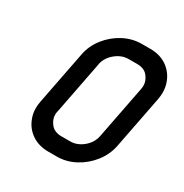

<svg xmlns="http://www.w3.org/2000/svg" viewBox="-156 -785 876 913"><g transform="rotate(30 282.0 -328.0)"><path d="M410.2 -182.6 466.8 -473.6Q468.8 -483.9 468.8 -493.2Q468.8 -519.5 449.5 -543.5Q430.2 -567.4 391.6 -567.4H344.7Q306.2 -567.4 273.2 -540Q240.2 -512.7 232.4 -473.6H232.9L176.3 -182.6H175.8Q173.8 -172.9 173.8 -164.1Q173.8 -137.2 193.4 -113.3Q212.9 -89.4 251.5 -89.4H298.8Q337.4 -89.4 370.1 -116.7Q402.8 -144 410.2 -182.6ZM409.7 -661.1Q461.9 -661.1 499.3 -636Q536.6 -610.8 553.7 -567.9Q564.5 -541 564.5 -510.3Q564.5 -492.7 561 -473.6L504.4 -182.6Q494.1 -130.9 460.4 -88.1Q426.8 -45.4 379.4 -20.3Q332 4.9 280.3 4.9H233.4Q181.6 4.9 143.8 -20.3Q106 -45.4 89.4 -88.4Q78.6 -114.7 78.6 -145Q78.6 -163.1 82.5 -182.6L139.2 -473.6Q148.9 -525.4 182.4 -568.1Q215.8 -610.8 263.4 -636Q311 -661.1 362.8 -661.1Z"/></g></svg>

Font: Lambda
Style: Italic
Weight: 400
Italic angle: -11°
Designer: GGBotNet
Version: 0.22